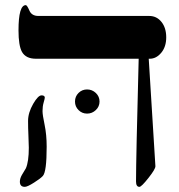

<svg xmlns="http://www.w3.org/2000/svg" viewBox="-20 -725 696 745"><path d="M625 -580.1Q625 -543.5 605.7 -520.3Q586.4 -497.1 561 -497.1H557.1L583 -80.1Q583.5 -69.3 556.2 -34.7Q528.8 0 521 0Q507.8 0 507.8 -21Q507.8 -106.9 518.1 -497.1H119.1Q80.6 -497.1 65.4 -523.4Q51.8 -547.9 51.8 -606.9Q51.8 -705.1 80.1 -705.1Q85 -705.1 94 -684.1Q103 -663.1 128.9 -663.1H559.1Q587.9 -663.1 606.4 -640.1Q625 -617.2 625 -580.1ZM161.1 -155.8Q161.1 -57.6 146 -42Q135.7 -31.2 112.3 -16.6Q86.4 0 76.2 0Q57.1 0 57.1 -20Q57.1 -32.2 64.7 -45.7Q72.3 -59.1 80.6 -72.3Q91.8 -98.6 91.8 -151.9Q91.8 -168.9 90.3 -198.7Q88.9 -228.5 88.9 -255.9Q88.9 -287.6 108.9 -322.3Q127.9 -355 141.1 -355Q153.8 -355 153.8 -346.2Q153.8 -342.3 149.4 -327.4Q145 -312.5 145 -293.9Q145 -279.3 153.1 -240.7Q161.1 -202.1 161.1 -155.8ZM366.2 -331.1Q366.2 -311.5 351.8 -297.9Q337.4 -284.2 317.9 -284.2Q298.3 -284.2 284.7 -297.9Q271 -311.5 271 -331.1Q271 -350.6 284.7 -364.3Q298.3 -377.9 317.9 -377.9Q337.4 -377.9 351.8 -364.3Q366.2 -350.6 366.2 -331.1Z"/></svg>

Font: Ezra SIL
Style: Regular
Weight: 400
Designer: Development by SIL's NRSI team. OpenType tables by Ralph Hancock ( hancock@dircon.co.uk )
Foundry: SIL International, Version 2.51: 2007
Version: Version 2.51, 2007